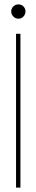

<svg xmlns="http://www.w3.org/2000/svg" viewBox="-20 -854 166 874"><path d="M53 0V-700H73V0ZM64 -769Q50 -769 40.5 -779Q31 -789 31 -802Q31 -815 40.5 -824.5Q50 -834 64 -834Q78 -834 87 -824.5Q96 -815 96 -802Q96 -789 87 -779Q78 -769 64 -769Z"/></svg>

Font: DM Sans 36pt Thin
Style: Regular
Weight: 250
Designer: Colophon Foundry, Jonny Pinhorn
Foundry: Colophon Foundry
Version: Version 4.004;gftools[0.9.30]